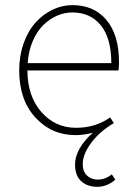

<svg xmlns="http://www.w3.org/2000/svg" viewBox="-20 -510 518 742"><path d="M259.8 -461.9Q229.5 -461.9 200.7 -449.5Q171.9 -437 147.5 -413.3Q123 -389.6 106.7 -351.6Q90.3 -313.5 86.9 -266.1H410.2Q410.2 -362.3 369.6 -412.1Q329.1 -461.9 259.8 -461.9ZM270 126Q270 64.9 338.9 2.9Q304.2 12.2 272 12.2Q179.2 12.2 116.7 -55.9Q54.2 -124 54.2 -237.8Q54.2 -294.4 71.3 -342.5Q88.4 -390.6 117.2 -422.6Q146 -454.6 182.9 -472.4Q219.7 -490.2 259.8 -490.2Q343.3 -490.2 391.6 -432.6Q439.9 -375 439.9 -270Q439.9 -250 438 -237.8H85.9Q86.4 -138.2 139.9 -77.1Q193.4 -16.1 273.9 -16.1Q348.6 -16.1 405.8 -56.2L419.9 -34.2Q365.2 -2 332.5 42Q299.8 85.9 299.8 124Q299.8 153.8 316.7 168.9Q333.5 184.1 357.9 184.1Q386.7 184.1 412.1 164.1L425.8 184.1Q394 211.9 356 211.9Q317.9 211.9 293.9 190.4Q270 168.9 270 126Z"/></svg>

Font: Source Sans 3 ExtraLight
Style: Regular
Weight: 200
Designer: Paul D. Hunt
Foundry: Adobe
Version: Version 3.052;hotconv 1.1.0;makeotfexe 2.6.0